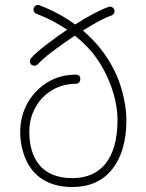

<svg xmlns="http://www.w3.org/2000/svg" viewBox="-20 -731 577 761"><path d="M266.6 10.3C334.5 10.3 387.2 -13.2 424.8 -60.5C462.4 -107.9 481 -172.9 481 -256.3C481 -288.1 475.6 -324.7 465.3 -365.7C443.8 -447.3 396 -535.6 308.6 -609.9C354 -638.7 396.5 -661.6 421.4 -669.4C430.7 -672.9 436.5 -682.6 433.1 -691.9C430.7 -701.2 419.9 -707 410.6 -703.6C378.9 -693.4 329.1 -666.5 277.8 -633.8C238.3 -663.1 191.4 -689 136.7 -710C127.4 -713.4 117.2 -709 113.8 -699.7C110.4 -690.4 114.7 -680.2 124 -676.8C170.9 -658.7 210.9 -637.2 246.1 -613.3C216.3 -593.3 188 -572.8 162.1 -552.7C136.2 -532.7 116.2 -515.1 103 -500.5C96.7 -493.2 96.7 -481.4 104 -475.1C111.3 -468.8 123 -468.8 129.4 -476.1C141.6 -489.3 161.1 -506.8 189 -527.8C216.8 -548.8 246.1 -569.3 276.9 -589.8C320.3 -554.7 354 -517.1 378.4 -476.6C427.2 -396 445.8 -315.4 445.8 -256.3C445.8 -100.6 378.4 -24.9 266.6 -24.9C143.1 -24.9 96.2 -106 96.2 -208.5C96.2 -243.7 104 -275.9 120.1 -304.7C151.9 -362.3 210 -398.9 280.8 -398.9C291 -398.9 298.3 -407.2 298.3 -417C298.3 -429.2 292.5 -435.1 280.8 -435.1C238.3 -435.1 200.7 -424.8 167.5 -404.3C100.6 -362.8 60.1 -291 60.1 -208.5C60.1 -169.9 67.4 -134.3 81.5 -101.1C109.9 -34.7 169.4 10.3 266.6 10.3Z"/></svg>

Font: Mikhak ExtraLight
Style: Regular
Weight: 200
Designer: Amin Abedi
Version: Version 3.2